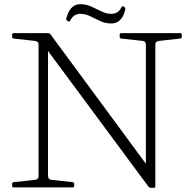

<svg xmlns="http://www.w3.org/2000/svg" viewBox="-20 -894 888 916"><path d="M740 -699Q731 -698 726 -694Q721 -690 721 -682V-5Q721 2 714 2H700Q692 2 688 -4L177 -694L209 -711V-57Q209 -48 212.5 -43Q216 -38 225 -36L327 -25Q334 -24 334 -17V-7Q334 0 326 0H45Q38 0 38 -7V-17Q38 -24 46 -25L146 -36Q155 -37 159.5 -41Q164 -45 164 -54V-681Q164 -690 159 -694Q154 -698 145 -699L45 -710Q38 -712 38 -719V-729Q38 -736 46 -736H209Q216 -736 221 -730L709 -68L676 -45V-679Q676 -688 672.5 -693Q669 -698 660 -699L558 -710Q551 -712 551 -719V-729Q551 -736 558 -736H840Q847 -736 847 -729V-718Q847 -711 839 -710ZM301 -795Q295 -799 296 -806Q302 -828 311 -843Q320 -858 333 -866Q346 -874 364 -874Q391 -874 416 -862.5Q441 -851 464.5 -839.5Q488 -828 511 -828Q528 -828 540 -836Q552 -844 560 -860Q564 -867 569 -863L574 -860Q579 -856 578 -849Q573 -828 564 -813Q555 -798 542 -790Q529 -782 511 -782Q483 -782 458.5 -793.5Q434 -805 410.5 -816.5Q387 -828 363 -828Q347 -828 335 -820Q323 -812 315 -796Q311 -789 306 -792Z"/></svg>

Font: Hahmlet ExtraLight
Style: Regular
Weight: 250
Designer: Minjoo Ham & Mark Frömberg
Foundry: hypertype
Version: Version 1.002